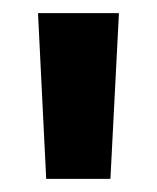

<svg xmlns="http://www.w3.org/2000/svg" viewBox="-20 -681 240 293"><path d="M148.5 -408H50.5L38 -661H161.5Z"/></svg>

Font: Anek Gujarati SemiBold
Style: Regular
Weight: 600
Designer: Mrunmayee Ghaisas (Gujarati), Yesha Goshar (Latin)
Foundry: Ek Type
Version: Version 1.003